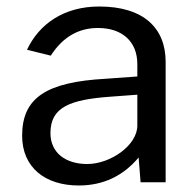

<svg xmlns="http://www.w3.org/2000/svg" viewBox="-20 -560 600 590"><path d="M222 10C298 10 359 -20 406 -76L412 0H489V-370C489 -474 421 -540 285 -540C176 -540 100 -486 63 -407L136 -389C174 -448 223 -474 281 -474C356 -474 402 -432 402 -363V-325L305 -318C123 -308 48 -260 48 -143C48 -46 118 10 222 10ZM248 -56C181 -56 135 -91 135 -151C135 -231 195 -254 321 -263L402 -269V-174C402 -114 320 -56 248 -56Z"/></svg>

Font: Cheyenne Sans
Style: Regular
Weight: 400
Designer: The Public Sans project authors (U.S. Web Design System), Libre Franklin designed by Pablo Impallari and Rodrigo Fuenzal
Foundry: The Cheyenne Sans Project Authors
Version: Version 2.007